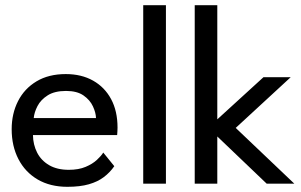

<svg xmlns="http://www.w3.org/2000/svg" viewBox="-20 -708 1162 740"><path d="M107 -187.5Q107.5 -150.5 123 -120Q138.5 -89.5 169.2 -71.5Q200 -53.5 245 -53.5Q283 -53.5 309.8 -64.8Q336.5 -76 353.5 -91.8Q370.5 -107.5 378 -120L420.5 -67.5Q404 -43.5 380.2 -25.5Q356.5 -7.5 322.5 2.2Q288.5 12 239.5 12Q173.5 12 125.2 -16.2Q77 -44.5 51 -94.8Q25 -145 25 -210Q25 -270 49.5 -318.2Q74 -366.5 120.8 -394.5Q167.5 -422.5 233.5 -422.5Q294 -422.5 338.8 -397.2Q383.5 -372 408.2 -326Q433 -280 433 -216Q433 -212 432.5 -201.8Q432 -191.5 431.5 -187.5ZM350 -253Q349.5 -273.5 338.2 -298Q327 -322.5 302 -340Q277 -357.5 234.5 -357.5Q190.5 -357.5 163.8 -340.5Q137 -323.5 124.5 -299.2Q112 -275 110 -253Z M619.5 0H532V-688H619.5Z M995.5 -410.5H1100.5L888.5 -215L1114.5 0H1008L817.5 -182V0H730.5V-688H817.5V-248Z"/></svg>

Font: League Spartan Thin
Style: Regular
Weight: 400
Version: Version 2.002